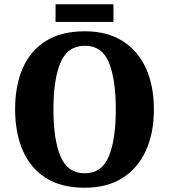

<svg xmlns="http://www.w3.org/2000/svg" viewBox="-20 -872 794 902"><path d="M378 10Q268 10 195.5 -36Q123 -82 87 -165Q51 -248 51 -359Q51 -470 87 -552Q123 -634 195.5 -679.5Q268 -725 379 -725Q483 -725 555.5 -679.5Q628 -634 665.5 -551.5Q703 -469 703 -358Q703 -247 665.5 -164.5Q628 -82 555.5 -36Q483 10 378 10ZM378 -58Q458 -58 491 -137Q524 -216 524 -358Q524 -500 491.5 -578.5Q459 -657 379 -657Q298 -657 264.5 -578.5Q231 -500 231 -358Q231 -216 264.5 -137Q298 -58 378 -58ZM241 -769V-852H513V-769Z"/></svg>

Font: Noto Serif Thai SemiCondensed ExtraBold
Style: Regular
Weight: 800
Width: 4
Designer: Monotype Design Team
Foundry: Monotype Imaging Inc.
Version: Version 2.002; ttfautohint (v1.8.4.7-5d5b)